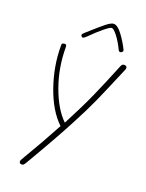

<svg xmlns="http://www.w3.org/2000/svg" viewBox="-176 -801 866 1140"><g transform="rotate(20 256.5 -231.0)"><path d="M94 242Q94 236 97 230Q188 76 249 -38Q176 -107 132 -233Q88 -359 88 -485V-495Q88 -500 93.5 -503Q99 -506 106 -506Q118 -506 118 -491Q118 -360 160.5 -243Q203 -126 266 -66Q328 -184 369 -275.5Q410 -367 461 -493Q465 -502 469 -505.5Q473 -509 480 -509Q498 -509 498 -496Q498 -491 496 -485Q433 -335 399 -259Q365 -183 313 -85Q251 34 131 238Q125 248 120.5 251.5Q116 255 110 255Q103 255 98.5 251.5Q94 248 94 242ZM420 -579Q397 -627 372.5 -658.5Q348 -690 336 -690Q326 -690 292 -662.5Q258 -635 215 -592Q200 -577 193 -577Q188 -577 184.5 -581Q181 -585 181 -590Q181 -596 189 -603L217 -628Q265 -671 294 -694Q323 -717 339 -717Q363 -717 392.5 -678Q422 -639 445 -593Q447 -589 447 -586Q447 -581 442 -576.5Q437 -572 432 -572Q424 -572 420 -579Z"/></g></svg>

Font: Mali ExtraLight
Style: Italic
Weight: 275
Italic angle: -10°
Version: Version 1.000; ttfautohint (v1.6)